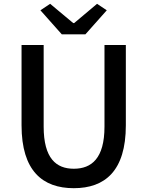

<svg xmlns="http://www.w3.org/2000/svg" viewBox="-20 -973 773 1007"><path d="M367 14C530 14 640 -76 640 -316V-737H528V-309C528 -142 460 -88 367 -88C275 -88 209 -142 209 -309V-737H93V-316C93 -76 204 14 367 14ZM304 -793H428L540 -919L489 -953L369 -852H364L243 -953L192 -919Z"/></svg>

Font: Noto Sans CJK TC Medium
Style: Regular
Weight: 500
Designer: Ryoko NISHIZUKA 西塚涼子 (kana, bopomofo & ideographs); Paul D. Hunt (Latin, Greek & Cyrillic); Sandoll Communications 산돌커뮤니
Foundry: Adobe
Version: Version 2.004;hotconv 1.0.118;makeotfexe 2.5.65603